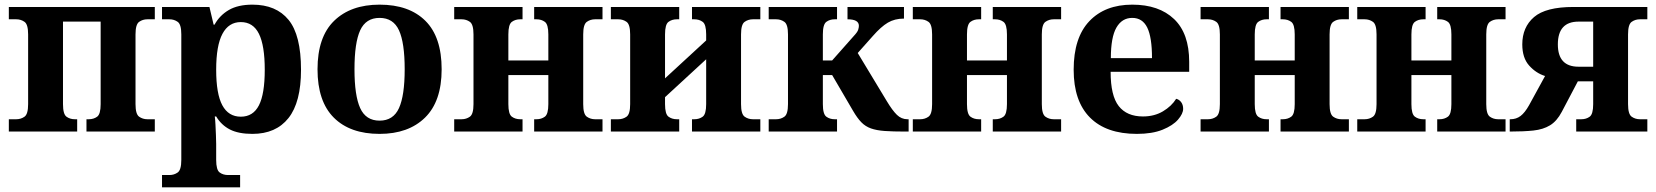

<svg xmlns="http://www.w3.org/2000/svg" viewBox="-20 -566 7125 826"><path d="M18 0V-53H50Q70 -53 85.5 -64Q101 -75 101 -118V-418Q101 -461 85.5 -472Q70 -483 50 -483H18V-536H646V-483H614Q594 -483 578.5 -472Q563 -461 563 -418V-118Q563 -75 578.5 -64Q594 -53 614 -53H646V0H352V-53H362Q383 -53 398 -64Q413 -75 413 -118V-473H251V-118Q251 -75 266 -64Q281 -53 302 -53H312V0Z M677 240V187H709Q729 187 744.5 176Q760 165 760 122V-418Q760 -461 744.5 -472Q729 -483 709 -483H677V-536H881L899 -460H903Q925 -500 964.5 -523Q1004 -546 1066 -546Q1168 -546 1221.5 -480.5Q1275 -415 1275 -266Q1275 -126 1221 -58Q1167 10 1066 10Q1006 10 969 -9Q932 -28 910 -65H904Q906 -51 907 -28.5Q908 -6 909 16Q910 38 910 53V122Q910 165 925 176Q940 187 961 187H1013V240ZM1016 -64Q1069 -64 1094 -113Q1119 -162 1119 -266Q1119 -370 1094 -420.5Q1069 -471 1016 -471Q964 -471 937 -420.5Q910 -370 910 -266Q910 -162 936.5 -113Q963 -64 1016 -64Z M1613 10Q1486 10 1416 -60Q1346 -130 1346 -268Q1346 -407 1417.5 -476.5Q1489 -546 1613 -546Q1740 -546 1810 -476.5Q1880 -407 1880 -268Q1880 -130 1808.5 -60Q1737 10 1613 10ZM1613 -47Q1672 -47 1696.5 -101Q1721 -155 1721 -268Q1721 -382 1696.5 -435.5Q1672 -489 1613 -489Q1554 -489 1529.5 -435.5Q1505 -382 1505 -268Q1505 -155 1529.5 -101Q1554 -47 1613 -47Z M1934 0V-53H1966Q1986 -53 2001.5 -64Q2017 -75 2017 -118V-418Q2017 -461 2001.5 -472Q1986 -483 1966 -483H1934V-536H2228V-483H2218Q2197 -483 2182 -472Q2167 -461 2167 -418V-306H2339V-418Q2339 -461 2324 -472Q2309 -483 2288 -483H2278V-536H2572V-483H2540Q2520 -483 2504.5 -472Q2489 -461 2489 -418V-118Q2489 -75 2504.5 -64Q2520 -53 2540 -53H2572V0H2278V-53H2288Q2309 -53 2324 -64Q2339 -75 2339 -118V-243H2167V-118Q2167 -75 2182 -64Q2197 -53 2218 -53H2228V0Z M2608 0V-53H2640Q2660 -53 2675.5 -64Q2691 -75 2691 -118V-418Q2691 -461 2675.5 -472Q2660 -483 2640 -483H2608V-536H2902V-483H2892Q2871 -483 2856 -472Q2841 -461 2841 -418V-229L3018 -392V-418Q3018 -461 3003 -472Q2988 -483 2967 -483H2957V-536H3251V-483H3219Q3199 -483 3183.5 -472Q3168 -461 3168 -418V-118Q3168 -75 3183.5 -64Q3199 -53 3219 -53H3251V0H2957V-53H2967Q2988 -53 3003 -64Q3018 -75 3018 -118V-311L2841 -148V-118Q2841 -75 2856 -64Q2871 -53 2892 -53H2902V0Z M3287 0V-53H3319Q3339 -53 3354.5 -64Q3370 -75 3370 -118V-418Q3370 -461 3354.5 -472Q3339 -483 3319 -483H3287V-536H3581V-483H3571Q3550 -483 3535 -472Q3520 -461 3520 -418V-306H3560L3653 -411Q3669 -428 3672 -438Q3675 -448 3675 -455Q3675 -483 3626 -483V-536H3869V-486Q3829 -486 3799.5 -468.5Q3770 -451 3735 -411L3670 -338L3795 -131Q3819 -91 3838.5 -72Q3858 -53 3884 -53H3889V0H3874Q3821 0 3786 -2.5Q3751 -5 3727 -13.5Q3703 -22 3685.5 -40Q3668 -58 3650 -89L3560 -243H3520V-118Q3520 -75 3535 -64Q3550 -53 3571 -53H3581V0Z M3907 0V-53H3939Q3959 -53 3974.5 -64Q3990 -75 3990 -118V-418Q3990 -461 3974.5 -472Q3959 -483 3939 -483H3907V-536H4201V-483H4191Q4170 -483 4155 -472Q4140 -461 4140 -418V-306H4312V-418Q4312 -461 4297 -472Q4282 -483 4261 -483H4251V-536H4545V-483H4513Q4493 -483 4477.5 -472Q4462 -461 4462 -418V-118Q4462 -75 4477.5 -64Q4493 -53 4513 -53H4545V0H4251V-53H4261Q4282 -53 4297 -64Q4312 -75 4312 -118V-243H4140V-118Q4140 -75 4155 -64Q4170 -53 4191 -53H4201V0Z M4871 10Q4739 10 4669 -60.5Q4599 -131 4599 -266Q4599 -404 4666.5 -475Q4734 -546 4851 -546Q4966 -546 5031 -484Q5096 -422 5096 -300V-257H4758Q4758 -154 4793 -109.5Q4828 -65 4897 -65Q4946 -65 4983 -87Q5020 -109 5040 -141Q5053 -138 5061.5 -126.5Q5070 -115 5070 -98Q5070 -77 5048 -51.5Q5026 -26 4981.5 -8Q4937 10 4871 10ZM4936 -316Q4936 -406 4915.5 -447.5Q4895 -489 4851 -489Q4807 -489 4783 -447.5Q4759 -406 4759 -316Z M5145 0V-53H5177Q5197 -53 5212.5 -64Q5228 -75 5228 -118V-418Q5228 -461 5212.5 -472Q5197 -483 5177 -483H5145V-536H5439V-483H5429Q5408 -483 5393 -472Q5378 -461 5378 -418V-306H5550V-418Q5550 -461 5535 -472Q5520 -483 5499 -483H5489V-536H5783V-483H5751Q5731 -483 5715.5 -472Q5700 -461 5700 -418V-118Q5700 -75 5715.5 -64Q5731 -53 5751 -53H5783V0H5489V-53H5499Q5520 -53 5535 -64Q5550 -75 5550 -118V-243H5378V-118Q5378 -75 5393 -64Q5408 -53 5429 -53H5439V0Z M5819 0V-53H5851Q5871 -53 5886.5 -64Q5902 -75 5902 -118V-418Q5902 -461 5886.5 -472Q5871 -483 5851 -483H5819V-536H6113V-483H6103Q6082 -483 6067 -472Q6052 -461 6052 -418V-306H6224V-418Q6224 -461 6209 -472Q6194 -483 6173 -483H6163V-536H6457V-483H6425Q6405 -483 6389.5 -472Q6374 -461 6374 -418V-118Q6374 -75 6389.5 -64Q6405 -53 6425 -53H6457V0H6163V-53H6173Q6194 -53 6209 -64Q6224 -75 6224 -118V-243H6052V-118Q6052 -75 6067 -64Q6082 -53 6103 -53H6113V0Z M6475 0V-53H6478Q6503 -53 6521.5 -67Q6540 -81 6558 -113L6627 -239Q6588 -251 6558.5 -284Q6529 -317 6529 -375Q6529 -449 6579.5 -492.5Q6630 -536 6749 -536H7067V-483H7035Q7015 -483 6999.5 -472Q6984 -461 6984 -418V-118Q6984 -75 6999.5 -64Q7015 -53 7035 -53H7067V0H6761V-53H6783Q6804 -53 6819 -64Q6834 -75 6834 -118V-216H6768L6699 -85Q6678 -45 6648.5 -27Q6619 -9 6577 -4.5Q6535 0 6475 0ZM6771 -279H6834V-473H6771Q6682 -473 6682 -375Q6682 -279 6771 -279Z"/></svg>

Font: Noto Serif
Style: Bold
Weight: 700
Designer: Monotype Design Team
Foundry: Monotype Imaging Inc.
Version: Version 2.014